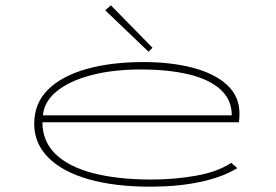

<svg xmlns="http://www.w3.org/2000/svg" viewBox="-20 -694 1040 724"><path d="M547 10Q413 10 314.5 -18Q216 -46 162.5 -99.5Q109 -153 109 -227Q109 -305 161.5 -356.5Q214 -408 307 -434Q400 -460 521 -460Q625 -460 707 -438.5Q789 -417 836 -374Q883 -331 883 -266Q883 -258 882.5 -249.5Q882 -241 881 -233H140Q140 -161 189.5 -113Q239 -65 331.5 -41Q424 -17 551 -17Q638 -17 719.5 -31.5Q801 -46 852 -80L875 -60Q817 -25 733 -7.5Q649 10 547 10ZM142 -259H854Q854 -318 811.5 -356.5Q769 -395 692 -413.5Q615 -432 511 -432Q404 -432 322 -410Q240 -388 193 -349Q146 -310 142 -259ZM540 -499 377 -655 398 -674 555 -514Z"/></svg>

Font: Inconsolata UltraExpanded ExtraLight
Style: Regular
Weight: 200
Width: 9
Monospace: yes
Designer: Raph Levien, Cyreal, Brenton Simpson
Foundry: Raph Levien, Cyreal, Google
Version: Version 3.001; ttfautohint (v1.8.2.53-6de2)